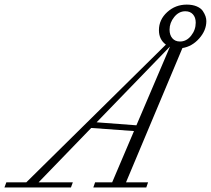

<svg xmlns="http://www.w3.org/2000/svg" viewBox="-86 -826 930 846"><path d="M-66.4 0 -58.1 -22.5H29.8L645 -629.4Q614.3 -651.9 614.3 -692.9Q614.3 -739.3 650.6 -772.5Q687 -805.7 736.8 -805.7Q762.2 -805.7 780.8 -797.9Q799.3 -790 807.6 -777.6Q815.9 -765.1 819.6 -754.2Q823.2 -743.2 823.2 -732.9Q823.2 -691.9 791.7 -656.5Q760.3 -621.1 717.8 -614.3L469.2 -22.5H566.4L558.6 0H325.2L333 -22.5H408.2L504.4 -248.5L315.9 -262.2L84 -22.5H234.9L226.6 0ZM707 -643.1Q735.8 -643.1 756.1 -668.7Q776.4 -694.3 776.4 -726.1Q776.4 -749 764.2 -762.7Q752 -776.4 730.5 -776.4Q702.1 -776.4 681.6 -751Q661.1 -725.6 661.1 -695.3Q661.1 -671.9 673.3 -657.5Q685.5 -643.1 707 -643.1ZM339.8 -287.1 515.1 -273.9 662.6 -619.6 662.1 -620.1Z"/></svg>

Font: Elstob Light
Style: Italic
Weight: 300
Italic angle: -20°
Designer: Peter S. Baker
Version: Version 1.015